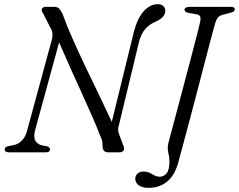

<svg xmlns="http://www.w3.org/2000/svg" viewBox="-20 -733 1150 924"><path d="M148 -103Q134 -45 183.5 -33L204.5 -29.5Q220.5 -25.5 220.5 -13.5Q220.5 0 200.5 0H23.5Q2.5 0 2.5 -14Q2.5 -26.5 22 -30L45 -34.5Q68 -39 85.5 -56.8Q103 -74.5 110.5 -104.5L229 -540.5Q239 -576 222 -600.5L187 -669.5Q178 -680 181.8 -690Q185.5 -700 200 -700H241.5Q256.5 -700 264.2 -691.8Q272 -683.5 281 -666.5Q299.5 -613.5 329.5 -546Q359.5 -478.5 393.8 -406.8Q428 -335 460.8 -267.5Q493.5 -200 518 -146.5L625.5 -584.5Q643.5 -650 674 -681.5Q704.5 -713 739.5 -713Q756 -713 765.8 -704Q775.5 -695 775.5 -680.5Q775 -649.5 729.5 -629Q699 -616.5 679.2 -593.5Q659.5 -570.5 649 -531.5L552 -129.5Q548.5 -118.5 548.5 -109.2Q548.5 -100 553.5 -86L574 -31Q580.5 -16.5 574.5 -8.2Q568.5 0 554.5 0H500.5Q473.5 0 473.5 -31Q474 -45 471.2 -56Q468.5 -67 460.5 -83.5Q447 -119.5 424.2 -171.5Q401.5 -223.5 373.8 -284.5Q346 -345.5 317.5 -408.5Q289 -471.5 264.5 -529ZM1016 -622.5Q1013 -613.5 1003.8 -579Q994.5 -544.5 981 -492.5Q967.5 -440.5 951.5 -379.2Q935.5 -318 919 -254.8Q902.5 -191.5 887.2 -134.2Q872 -77 860.2 -33.5Q848.5 10 842.5 31.5Q826 104.5 788 137.8Q750 171 696 171Q663 171 647 158.2Q631 145.5 631 127.5Q631 113 641.5 102.8Q652 92.5 671.5 92.5Q693 92.5 712 105Q731 117.5 749.5 117.5Q768 117.5 781.8 101.2Q795.5 85 795.5 43Q795.5 23 789.5 -1Q783.5 -25 794 -58.5Q795.5 -64.5 803.8 -95.5Q812 -126.5 824.8 -174.2Q837.5 -222 852.5 -278.5Q867.5 -335 882.5 -391.8Q897.5 -448.5 910.5 -498.2Q923.5 -548 932.2 -582.2Q941 -616.5 943 -627Q947 -646.5 942.8 -654.5Q938.5 -662.5 921.5 -665L886.5 -671Q868 -675 868 -686Q868 -700 895 -700H1090.5Q1110 -700 1110 -688.5Q1110 -676.5 1090 -672L1058 -663.5Q1040 -659.5 1031.5 -651.8Q1023 -644 1016 -622.5Z"/></svg>

Font: Fraunces 9pt Light
Style: Italic
Weight: 300
Italic angle: -16°
Version: Version 1.000;[0bf87f6ff]